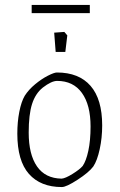

<svg xmlns="http://www.w3.org/2000/svg" viewBox="-20 -746 483 776"><path d="M50 -206Q50 -253 58 -294Q66 -335 80 -359Q96 -384 122 -405.5Q148 -427 173.5 -440Q199 -453 210 -453Q299 -453 346 -399Q393 -345 393 -239Q393 -189 383 -143Q373 -97 357 -73Q339 -49 293.5 -19.5Q248 10 230 10Q144 10 97 -43Q50 -96 50 -206ZM314 -75Q328 -95 337 -136.5Q346 -178 346 -235Q346 -322 311 -370.5Q276 -419 211 -419Q188 -419 153 -392Q123 -368 109.5 -325.5Q96 -283 96 -210Q96 -122 129.5 -73.5Q163 -25 229 -24Q244 -25 273 -43Q302 -61 314 -75ZM199 -614 240 -617 252 -603 244 -536H205ZM108 -726H343V-693H108Z"/></svg>

Font: Grenze ExtraLight
Style: Regular
Weight: 275
Designer: Renata Polastri
Foundry: Omnibus-Type
Version: Version 1.002; ttfautohint (v1.8)